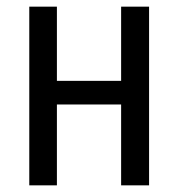

<svg xmlns="http://www.w3.org/2000/svg" viewBox="-20 -557 536 577"><path d="M151 -537V-314H344V-537H428V0H344V-243H151V0H68V-537Z"/></svg>

Font: Noto Sans Display Condensed
Style: Regular
Weight: 400
Width: 3
Designer: Monotype Design Team
Foundry: Monotype Imaging Inc.
Version: Version 2.003